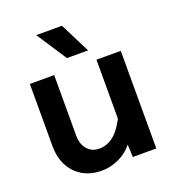

<svg xmlns="http://www.w3.org/2000/svg" viewBox="-143 -900 935 1024"><g transform="rotate(-20 325.0 -387.5)"><path d="M195 -554V-210Q195 -162 220.5 -132.5Q246 -103 288 -103Q336 -103 374.5 -136.5Q413 -170 448 -246L468 -120Q432 -51 376.5 -19.5Q321 12 261 12Q198 12 152.5 -15Q107 -42 82 -89.5Q57 -137 57 -202V-554ZM573 -554V0H440L435 -107V-554ZM410 -616H290L178 -787H324Z"/></g></svg>

Font: Azeret Mono SemiBold
Style: Regular
Weight: 600
Designer: Martin Vácha
Foundry: Displaay
Version: Version 1.002